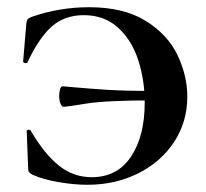

<svg xmlns="http://www.w3.org/2000/svg" viewBox="-20 -500 570 532"><path d="M70 -16Q63 -20 60.5 -23Q58 -26 58 -34L54 -137Q54 -140 59 -140.5Q64 -141 65 -138Q104 -72 144 -40.5Q184 -9 234 -9Q305 -9 343 -66Q381 -123 381 -216Q381 -278 363 -333.5Q345 -389 307 -423.5Q269 -458 212 -458Q160 -458 124.5 -427.5Q89 -397 56 -327Q55 -325 51 -325Q49 -325 46.5 -326.5Q44 -328 44 -329L53 -435Q54 -443 56 -446Q58 -449 67 -453Q144 -480 227 -480Q323 -480 384 -442Q445 -404 472 -347Q499 -290 499 -232Q499 -163 463 -107.5Q427 -52 363.5 -20Q300 12 222 12Q185 12 141.5 4.5Q98 -3 70 -16ZM144 -234Q144 -245 146.5 -253Q149 -261 154 -261L175 -259Q232 -254 279.5 -251Q327 -248 415 -248V-222Q275 -222 219 -213Q163 -204 156 -204Q151 -204 147.5 -213Q144 -222 144 -234Z"/></svg>

Font: Cormorant Unicase
Style: Bold
Weight: 700
Designer: Christian Thalmann (Catharsis Fonts)
Foundry: Catharsis Fonts
Version: Version 4.000